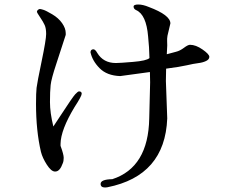

<svg xmlns="http://www.w3.org/2000/svg" viewBox="-20 -781 1040 853"><path d="M643 -255 647 -415Q647 -426 646 -461Q580 -452 514 -443Q455 -445 422.5 -478Q390 -511 382 -549Q383 -562 395 -562Q403 -562 412 -546Q439 -501 495 -501Q511 -501 571 -506Q631 -511 644 -523Q643 -572 638 -619Q630 -716 585 -736Q574 -741 573.5 -751Q573 -761 594 -761Q615 -761 641 -750Q737 -714 737 -677L724 -622Q722 -609 722.5 -599Q723 -589 723 -579Q723 -569 721 -540L762 -551Q779 -555 797 -568.5Q815 -582 824 -582Q850 -582 880 -561Q910 -540 910 -528.5Q910 -517 895.5 -510Q881 -503 860.5 -500.5Q840 -498 810 -491Q780 -484 718 -476Q717 -429 717 -421L723 -255Q713 0 457 51Q452 52 447 52Q427 52 427 36Q427 16 479 15Q639 -37 643 -255ZM226 -19H223Q207 -20 188 -49.5Q169 -79 162 -106Q140 -200 140 -320Q140 -369 142.5 -391Q145 -413 165 -509Q185 -605 185 -630Q185 -655 178.5 -669.5Q172 -684 158 -704.5Q144 -725 144 -729Q144 -733 148.5 -737Q153 -741 157 -741Q161 -741 172.5 -737.5Q184 -734 212 -717.5Q240 -701 256 -678Q272 -655 272 -634V-626L230 -497Q208 -431 205 -403Q202 -375 202 -327.5Q202 -280 217 -219L248 -266Q302 -349 314 -362Q326 -375 331 -375Q343 -375 343 -364.5Q343 -354 311 -305Q250 -204 249 -142V-133Q263 -95 263 -80Q263 -65 259 -56Q246 -19 226 -19Z"/></svg>

Font: Sawarabi Mincho
Style: Regular
Weight: 400
Version: Version 1.00